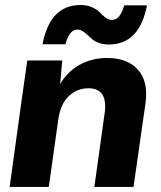

<svg xmlns="http://www.w3.org/2000/svg" viewBox="-20 -739 637 759"><path d="M403.8 -509.8Q483.4 -509.8 525.1 -463.6Q566.9 -417.5 555.2 -331.1L507.8 0H353L393.1 -287.1Q409.2 -390.1 329.1 -390.1Q285.2 -390.1 252 -359.1Q218.8 -328.1 210 -264.2L172.9 0H18.1L64 -332L87.9 -500H226.1L217.8 -407.2Q248.5 -458 296.6 -483.9Q344.7 -509.8 403.8 -509.8ZM147.9 -564Q177.7 -719.2 298.8 -719.2Q324.7 -719.2 344.7 -710Q364.7 -700.7 374.8 -689.7Q384.8 -678.7 397.2 -669.4Q409.7 -660.2 421.9 -660.2Q439.5 -660.2 450.9 -674.3Q462.4 -688.5 471.2 -717.8H561Q531.2 -563 410.2 -563Q388.7 -563 371.8 -569.1Q355 -575.2 344.5 -584Q334 -592.8 325.2 -601.3Q316.4 -609.9 306.6 -616Q296.9 -622.1 286.1 -622.1Q253.9 -622.1 238.8 -564Z"/></svg>

Font: Human Sans Bold
Style: Italic
Weight: 700
Italic angle: -8°
Designer: Tim Radville
Foundry: Continuum
Version: Version 1.000;FEAKit 1.0